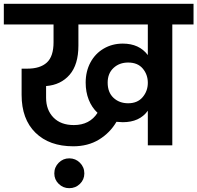

<svg xmlns="http://www.w3.org/2000/svg" viewBox="-41 -760 1032 1004"><path d="M971 -740V-632H860V0H732V-181Q689 -121 601 -121Q590 -121 568 -123Q534 -65 476.5 -30Q419 5 342 5Q217 5 144.5 -66Q72 -137 72 -264V-401H102Q169 -401 204 -433Q239 -465 239 -539V-632H-21V-740ZM345 -106Q428 -106 469 -170Q439 -198 423 -238.5Q407 -279 407 -328Q407 -387 432 -433.5Q457 -480 501.5 -506Q546 -532 601 -532Q687 -532 732 -472V-632H369V-522Q369 -422 323 -369Q277 -316 200 -310V-249Q200 -185 238.5 -145.5Q277 -106 345 -106ZM629 -220Q678 -220 705 -252Q732 -284 732 -327Q732 -370 705.5 -401.5Q679 -433 629 -433Q583 -433 552.5 -404.5Q522 -376 522 -328Q522 -277 552.5 -248.5Q583 -220 629 -220ZM400 147Q400 179 377 201.5Q354 224 321 224Q289 224 266 201.5Q243 179 243 147Q243 114 266 91Q289 68 321 68Q354 68 377 91Q400 114 400 147Z"/></svg>

Font: MSTAGE SemiBold
Style: Regular
Weight: 600
Designer: Ninad Kale (Devanagari), Jonny Pinhorn (Latin)
Foundry: Indian Type Foundry
Version: 4.004